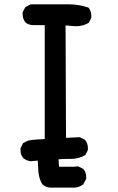

<svg xmlns="http://www.w3.org/2000/svg" viewBox="-20 -766 540 882"><path d="M290 -36.1Q268.6 -36.1 249 -34.2L251 0H318.4L338.9 -2L362.3 9.8Q376 25.4 376 46.9Q376 49.8 376 55.7L362.3 81.1Q342.8 94.7 325.2 95.7H209Q190.4 94.7 173.8 80.1Q158.2 51.8 156.2 20.5L153.3 -28.3L121.1 -25.4Q101.6 -27.3 86.9 -40Q74.2 -54.7 74.2 -76.2Q74.2 -79.1 74.2 -85L85.9 -108.4Q100.6 -117.2 110.4 -120.1Q127.9 -124 146.5 -125Q165 -126 185.5 -127V-650.4H136.7Q111.3 -650.4 96.7 -663.1Q84 -679.7 84 -701.2Q84 -704.1 84 -710L96.7 -733.4L121.1 -746.1H295.9Q342.8 -746.1 385.7 -731.4L387.7 -729.5Q399.4 -714.8 399.4 -693.4Q399.4 -690.4 399.4 -684.6L387.7 -661.1Q360.4 -645.5 331.1 -645.5Q322.3 -645.5 312.5 -646.5L281.2 -649.4L283.2 -132.8L346.7 -135.7L370.1 -124Q383.8 -107.4 383.8 -85.9Q383.8 -83 383.8 -77.1L372.1 -53.7Q340.8 -36.1 307.6 -36.1Z"/></svg>

Font: JasonHandwriting2
Style: SemiBold
Weight: 600
Version: Version 1.04.7